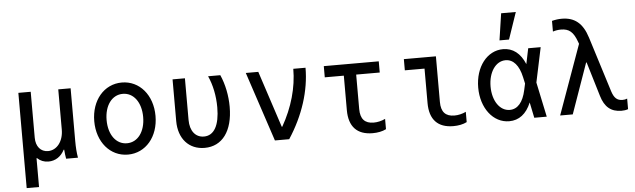

<svg xmlns="http://www.w3.org/2000/svg" viewBox="-57 -1057 4915 1486"><g transform="rotate(-5 2400.0 -314.0)"><path d="M96 200H192V-24H196C219 -2 248 10 282 10C337 10 381 -20 407 -71H411C413 -44 416 -21 420 0H512C505 -38 502 -81 502 -130V-540H406V-227C406 -137 355 -71 286 -71C229 -71 192 -115 192 -183V-540H96Z M900 10C1038 10 1138 -108 1138 -270C1138 -432 1038 -550 900 -550C762 -550 662 -432 662 -270C662 -108 762 10 900 10ZM900 -78C816 -78 758 -156 758 -270C758 -384 816 -462 900 -462C984 -462 1042 -384 1042 -270C1042 -156 984 -78 900 -78Z M1665 -540H1570C1602 -470 1620 -384 1620 -294C1620 -155 1577 -78 1498 -78C1432 -78 1390 -131 1390 -216V-540H1294V-216C1294 -78 1374 10 1496 10C1633 10 1716 -102 1716 -290C1716 -377 1698 -466 1665 -540Z M2042 0H2153C2267 -174 2327 -362 2327 -540H2232C2232 -395 2189 -243 2108 -101H2104L1960 -540H1863Z M2713 -185V-453H2896V-540H2469V-453H2617V-185C2617 -57 2680 10 2801 10C2840 10 2877 3 2906 -12V-92C2877 -78 2846 -71 2816 -71C2747 -71 2713 -108 2713 -185Z M3340 -540H3091V-453H3244V-185C3244 -57 3307 10 3428 10C3467 10 3504 3 3533 -12V-92C3504 -78 3473 -71 3443 -71C3374 -71 3340 -108 3340 -185Z M3862 -550C3738 -550 3645 -431 3645 -270C3645 -110 3738 10 3862 10C3938 10 3996 -34 4032 -121L4057 0H4154L4097 -270L4154 -540H4057L4032 -419C3996 -506 3938 -550 3862 -550ZM3998 -220C3978 -127 3935 -77 3874 -77C3797 -77 3741 -158 3741 -270C3741 -381 3797 -463 3874 -463C3934 -463 3978 -413 3998 -320L4009 -270ZM3986 -828H3872L3841 -620H3915Z M4258 0H4356L4494 -391H4498L4578 -125C4604 -36 4654 5 4735 5C4753 5 4769 3 4786 -3V-85C4775 -80 4763 -78 4750 -78C4708 -78 4685 -99 4668 -151L4533 -581C4497 -696 4434 -745 4335 -745C4311 -745 4287 -742 4259 -735V-652C4281 -659 4301 -662 4322 -662C4385 -662 4418 -634 4446 -556L4452 -540Z"/></g></svg>

Font: CommitMono
Style: 500Regular
Weight: 500
Monospace: yes
Designer: Eigil Nikolajsen
Foundry: Eigil Nikolajsen
Version: Version 1.143